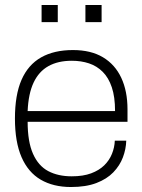

<svg xmlns="http://www.w3.org/2000/svg" viewBox="-20 -739 572 771"><path d="M265 12Q194 12 143.5 -17.5Q93 -47 66.5 -108Q40 -169 40 -263Q40 -358 66.5 -418.5Q93 -479 145 -508.5Q197 -538 273 -538Q345 -538 393.5 -509Q442 -480 467 -426.5Q492 -373 492 -300V-250H91Q91 -170 112.5 -121.5Q134 -73 173.5 -52Q213 -31 268 -31Q314 -31 346 -43Q378 -55 398.5 -75Q419 -95 429.5 -121Q440 -147 441 -174H487Q486 -140 473.5 -107Q461 -74 435 -47Q409 -20 367 -4Q325 12 265 12ZM91 -293H442Q442 -350 429 -388.5Q416 -427 392.5 -450.5Q369 -474 337.5 -484.5Q306 -495 268 -495Q213 -495 174.5 -473.5Q136 -452 115 -407.5Q94 -363 91 -293ZM147 -650V-719H212V-650ZM323 -650V-719H388V-650Z"/></svg>

Font: Archivo Thin
Style: Regular
Weight: 250
Designer: Hector Gatti
Foundry: Omnibus-Type
Version: Version 2.001